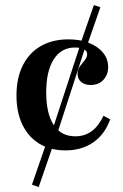

<svg xmlns="http://www.w3.org/2000/svg" viewBox="-20 -584 487 760"><path d="M196.8 -25 175.8 -33.9 298.4 -408.9 318.5 -400ZM133.1 156.5 106.5 146.8 169.4 -34.7 195.2 -23.4ZM322.6 -398.4 297.6 -408.9 351.6 -563.7 377.4 -555.6ZM239.5 11.3Q179.8 11.3 136.3 -14.9Q92.7 -41.1 69 -89.9Q45.2 -138.7 45.2 -205.6Q45.2 -275 70.2 -325Q95.2 -375 141.5 -401.6Q187.9 -428.2 250.8 -428.2Q297.6 -428.2 332.7 -414.1Q367.7 -400 387.9 -375.4Q408.1 -350.8 408.1 -318.5Q408.1 -287.9 389.1 -267.7Q370.2 -247.6 338.7 -247.6Q315.3 -247.6 301.2 -259.7Q287.1 -271.8 287.1 -291.1Q287.1 -309.7 296.8 -322.2Q306.5 -334.7 315.7 -346Q325 -357.3 325 -370.2Q325 -382.3 311.7 -389.1Q298.4 -396 276.6 -396Q222.6 -396 192.7 -349.2Q162.9 -302.4 162.9 -218.5Q162.9 -134.7 192.3 -89.5Q221.8 -44.4 278.2 -44.4Q315.3 -44.4 343.1 -64.9Q371 -85.5 389.5 -125.8L416.1 -111.3Q394.4 -51.6 348.8 -20.2Q303.2 11.3 239.5 11.3Z"/></svg>

Font: Playfair 5pt SemiExpanded Light
Style: Bold
Weight: 700
Version: Version 2.203